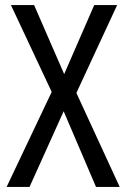

<svg xmlns="http://www.w3.org/2000/svg" viewBox="-20 -734 496 754"><path d="M450 0 280 -369 440 -714H350L232 -443L114 -714H23L183 -373L6 0H96L230 -297L357 0Z"/></svg>

Font: Noto Sans Malayalam Condensed
Style: Regular
Weight: 400
Width: 3
Designer: Jelle Bosma - Monotype Design Team
Foundry: Monotype Imaging Inc.
Version: Version 2.104